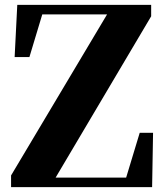

<svg xmlns="http://www.w3.org/2000/svg" viewBox="-20 -767 678 787"><path d="M552.7 -222.7H607.4L603.5 0H25.4V-47.9L418.9 -708H153.3L100.6 -533.2H40L50.8 -747.1H599.6V-700.2L208 -39.1H497.1Z"/></svg>

Font: Bpmf Zihi Serif Heavy
Style: Heavy
Weight: 900
Foundry: But Ko
Version: Version 1.320